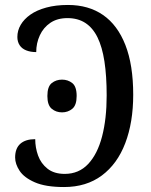

<svg xmlns="http://www.w3.org/2000/svg" viewBox="-20 -744 609 774"><path d="M238 10Q164 10 120.5 -9Q77 -28 59 -55.5Q41 -83 41 -109Q41 -146 62 -164.5Q83 -183 122 -183Q122 -149 133.5 -117Q145 -85 171.5 -64Q198 -43 241 -43Q298 -43 335.5 -83Q373 -123 391.5 -194Q410 -265 410 -359Q410 -438 401 -496.5Q392 -555 373 -593.5Q354 -632 324 -651.5Q294 -671 252 -671Q211 -671 183 -652Q155 -633 140.5 -601.5Q126 -570 126 -534Q103 -534 85.5 -541Q68 -548 59 -562Q50 -576 50 -595Q50 -621 63.5 -644Q77 -667 102.5 -685Q128 -703 166.5 -713.5Q205 -724 254 -724Q337 -724 395.5 -683.5Q454 -643 485.5 -562.5Q517 -482 517 -362Q517 -251 485 -167Q453 -83 390.5 -36.5Q328 10 238 10ZM230 -291Q206 -291 188.5 -305.5Q171 -320 171 -357Q171 -395 188.5 -409Q206 -423 230 -423Q254 -423 271.5 -409Q289 -395 289 -357Q289 -320 271.5 -305.5Q254 -291 230 -291Z"/></svg>

Font: Noto Serif SemiCondensed
Style: Regular
Weight: 400
Width: 4
Designer: Monotype Design Team
Foundry: Monotype Imaging Inc.
Version: Version 2.013